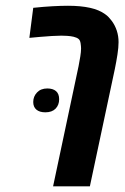

<svg xmlns="http://www.w3.org/2000/svg" viewBox="-20 -660 441 680"><path d="M168 0 258.3 -425.8Q261.7 -443.4 264.4 -460Q267.1 -476.6 267.1 -488.3Q267.1 -496.6 265.4 -507.1Q263.7 -517.6 258.3 -522Q255.4 -524.4 251 -526.4Q246.6 -528.3 240.7 -529.8Q230.5 -532.2 217.8 -533Q205.1 -533.7 197.3 -533.7Q184.6 -533.7 163.8 -532.5Q143.1 -531.2 121.1 -529.3Q99.1 -527.3 84 -525.9L97.7 -632.3Q134.8 -636.2 165.8 -637.9Q196.8 -639.6 220.7 -639.6Q266.1 -639.6 298.8 -632.3Q331.5 -625 352.1 -609.9Q359.4 -605 365 -598.9Q370.6 -592.8 375.5 -586.4Q387.2 -570.8 393.6 -551.5Q399.9 -532.2 399.9 -510.7Q399.9 -492.2 396 -467Q392.1 -441.9 386.7 -415.5L298.3 0ZM140.6 -262.2Q120.1 -262.2 108.9 -271.7Q97.7 -281.2 97.7 -298.8Q97.7 -318.4 111.1 -332.5Q124.5 -346.7 147.5 -346.7Q167.5 -346.7 178.5 -337.2Q189.5 -327.6 189.5 -308.6Q189.5 -288.1 176.8 -275.1Q164.1 -262.2 140.6 -262.2Z"/></svg>

Font: Open Sans Condensed
Style: Italic
Weight: 400
Width: 3
Italic angle: -12°
Designer: Monotype Design Team
Foundry: Monotype Imaging Inc.
Version: Version 3.000